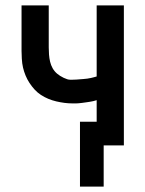

<svg xmlns="http://www.w3.org/2000/svg" viewBox="-20 -540 540 713"><path d="M365 153H277V-88H339V-168Q333 -166 326.5 -164.5Q320 -163 313.5 -162Q307 -161 300 -160Q293 -159 285.5 -158Q278 -157 272 -156.5Q266 -156 262 -156H250Q234 -156 219 -158Q204 -160 189 -163.5Q174 -167 159.5 -173Q145 -179 132 -187.5Q119 -196 108.5 -207.5Q98 -219 89.5 -232Q81 -245 75 -259.5Q69 -274 65.5 -289Q62 -304 61 -322Q60 -340 60 -351V-520H161V-364Q161 -351 162 -337.5Q163 -324 166 -311Q169 -298 175.5 -286.5Q182 -275 192 -266.5Q202 -258 216.5 -251Q231 -244 240 -244H250Q257 -244 263.5 -244.5Q270 -245 276.5 -245.5Q283 -246 289.5 -246.5Q296 -247 304 -248Q312 -249 318 -250.5Q324 -252 328 -253L339 -256V-520H440V0H365Z"/></svg>

Font: Iosevka Term Semibold
Style: Regular
Weight: 600
Monospace: yes
Designer: Belleve Invis
Foundry: Belleve Invis
Version: Version 31.4.0